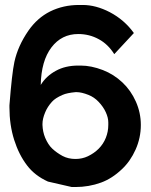

<svg xmlns="http://www.w3.org/2000/svg" viewBox="-20 -746 607 773"><path d="M547 -243Q547 -191 526 -144Q505 -97 471 -65Q431 -27 387 -11Q338 7 283 7Q277 7 277 7Q273 7 269 7L173 -15Q120 -39 89 -80Q56 -123 37 -183Q18 -243 18 -314Q18 -322 18 -322Q28 -451 38 -497Q52 -561 94 -622Q130 -674 182 -700Q235 -726 298 -726Q303 -726 303 -726Q308 -726 313 -726Q366 -726 422 -697Q481 -666 519 -613L440 -528Q415 -568 378 -588Q340 -609 295 -609Q228 -609 187 -555Q146 -501 144 -404Q166 -440 205 -461Q243 -482 295 -482Q301 -482 301 -482Q303 -482 305 -482Q347 -482 394 -464Q438 -447 473 -414Q507 -382 527 -337Q547 -292 547 -243ZM284 -106Q311 -106 334 -117Q359 -129 377 -147Q396 -166 406 -191Q416 -216 416 -243Q416 -249 416 -249Q416 -251 416 -253Q416 -272 406 -294Q396 -316 377 -336Q359 -355 336 -364Q308 -375 289 -375Q284 -375 284 -375Q250 -372 232 -364Q202 -351 189 -336Q171 -316 162 -294Q151 -268 151 -247Q151 -245 151 -243Q152 -215 162 -191Q174 -163 190 -148Q208 -131 232 -118Q255 -106 284 -106Z"/></svg>

Font: Oxford Sans
Style: Bold
Weight: 700
Designer: Matt McInerney, Pablo Impallari, Rodrigo Fuenzalida
Foundry: Matt McInerney, Pablo Impallari, Rodrigo Fuenzalida
Version: Version 3.000g; ttfautohint (v1.5) -l 8 -r 28 -G 28 -x 14 -D